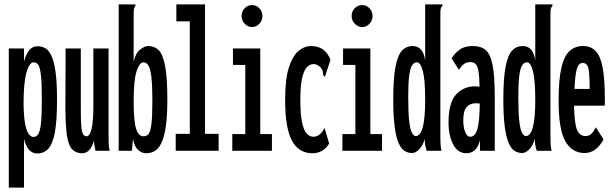

<svg xmlns="http://www.w3.org/2000/svg" viewBox="-20 -685 2790 872"><path d="M20 167V-465H89V-405Q97 -437 112 -456Q127 -475 150 -475Q168 -475 184 -467Q200 -459 212.5 -434Q225 -409 232 -360.5Q239 -312 239 -232Q239 -136 229 -83Q219 -30 199 -9Q179 12 149 12Q105 12 89 -54V167ZM132 -63Q144 -63 152.5 -74Q161 -85 165.5 -120.5Q170 -156 170 -229Q170 -301 166.5 -338Q163 -375 155 -388.5Q147 -402 133 -402Q113 -402 100 -355Q87 -308 87 -213Q88 -153 94.5 -120.5Q101 -88 111 -75.5Q121 -63 132 -63Z M353 11Q327 11 309.5 -5Q292 -21 284.5 -67Q277 -113 277 -202L278 -465H347V-190Q347 -135 349.5 -108.5Q352 -82 358 -74Q364 -66 373 -66Q388 -66 396 -100.5Q404 -135 404 -199V-465H473V-71Q473 -53 473.5 -35.5Q474 -18 478 0H414Q412 -11 409.5 -21Q407 -31 407 -48Q401 -23 387.5 -6Q374 11 353 11Z M644 11Q623 11 606.5 -4.5Q590 -20 584 -54L579 0H519V-665H595V-658Q590 -652 588.5 -645Q587 -638 587 -621V-405Q596 -444 616.5 -460Q637 -476 653 -476Q681 -476 700 -458Q719 -440 729.5 -387.5Q740 -335 740 -233Q740 -155 732.5 -107Q725 -59 712 -33.5Q699 -8 681.5 1.5Q664 11 644 11ZM631 -66Q645 -66 654 -75.5Q663 -85 667.5 -120Q672 -155 672 -229Q672 -299 667.5 -336Q663 -373 654 -387.5Q645 -402 631 -402Q614 -402 600.5 -362Q587 -322 587 -227Q587 -135 598 -100.5Q609 -66 631 -66Z M778 0V-77H842V-588H781V-665H911V-77H973V0Z M1035 0V-76H1094V-390H1038V-465H1162V-76H1215V0ZM1125 -562Q1106 -562 1091.5 -577Q1077 -592 1077 -612Q1077 -633 1091 -647.5Q1105 -662 1125 -662Q1144 -662 1158 -647.5Q1172 -633 1172 -612Q1172 -592 1158 -577Q1144 -562 1125 -562Z M1399 11Q1337 11 1306 -46Q1275 -103 1275 -232Q1275 -324 1291.5 -377Q1308 -430 1335 -453Q1362 -476 1393 -476Q1457 -476 1481 -413L1459 -347L1456 -337L1450 -340Q1447 -347 1446.5 -356.5Q1446 -366 1437 -378Q1422 -394 1403 -394Q1389 -394 1375.5 -381.5Q1362 -369 1353 -334.5Q1344 -300 1344 -232Q1344 -167 1351.5 -130.5Q1359 -94 1372.5 -79Q1386 -64 1403 -64Q1434 -64 1454 -104L1475 -33Q1448 11 1399 11Z M1535 0V-76H1594V-390H1538V-465H1662V-76H1715V0ZM1625 -562Q1606 -562 1591.5 -577Q1577 -592 1577 -612Q1577 -633 1591 -647.5Q1605 -662 1625 -662Q1644 -662 1658 -647.5Q1672 -633 1672 -612Q1672 -592 1658 -577Q1644 -562 1625 -562Z M1852 10Q1833 10 1817.5 0.5Q1802 -9 1790.5 -35Q1779 -61 1772.5 -109Q1766 -157 1766 -233Q1766 -331 1776.5 -383.5Q1787 -436 1806.5 -456Q1826 -476 1853 -476Q1903 -476 1911 -409V-665H1989V-658Q1983 -652 1981.5 -645Q1980 -638 1980 -621V-71Q1980 -53 1980.5 -35.5Q1981 -18 1985 0H1918Q1914 -12 1911.5 -24Q1909 -36 1909 -54Q1901 -25 1884.5 -7.5Q1868 10 1852 10ZM1868 -67Q1911 -67 1911 -231Q1911 -322 1900.5 -362Q1890 -402 1873 -402Q1861 -402 1852 -389Q1843 -376 1838.5 -342Q1834 -308 1834 -244Q1834 -173 1838.5 -134.5Q1843 -96 1851 -81.5Q1859 -67 1868 -67Z M2098 11Q2059 11 2038 -29.5Q2017 -70 2017 -128Q2017 -219 2051.5 -256Q2086 -293 2138 -293Q2147 -293 2158 -291Q2157 -338 2153 -362Q2149 -386 2140 -394.5Q2131 -403 2116 -403Q2099 -403 2087.5 -394.5Q2076 -386 2064 -368L2031 -420Q2045 -443 2067.5 -459.5Q2090 -476 2127 -476Q2164 -476 2185.5 -458Q2207 -440 2217 -390Q2227 -340 2227 -243V0H2160V-47Q2150 -13 2134 -1Q2118 11 2098 11ZM2084 -138Q2084 -107 2092.5 -85.5Q2101 -64 2116 -64Q2138 -64 2148 -99Q2158 -134 2159 -215Q2151 -216 2141 -216Q2114 -216 2099 -198.5Q2084 -181 2084 -138Z M2352 10Q2333 10 2317.5 0.5Q2302 -9 2290.5 -35Q2279 -61 2272.5 -109Q2266 -157 2266 -233Q2266 -331 2276.5 -383.5Q2287 -436 2306.5 -456Q2326 -476 2353 -476Q2403 -476 2411 -409V-665H2489V-658Q2483 -652 2481.5 -645Q2480 -638 2480 -621V-71Q2480 -53 2480.5 -35.5Q2481 -18 2485 0H2418Q2414 -12 2411.5 -24Q2409 -36 2409 -54Q2401 -25 2384.5 -7.5Q2368 10 2352 10ZM2368 -67Q2411 -67 2411 -231Q2411 -322 2400.5 -362Q2390 -402 2373 -402Q2361 -402 2352 -389Q2343 -376 2338.5 -342Q2334 -308 2334 -244Q2334 -173 2338.5 -134.5Q2343 -96 2351 -81.5Q2359 -67 2368 -67Z M2635 10Q2578 10 2547.5 -43.5Q2517 -97 2517 -227Q2517 -320 2529 -374.5Q2541 -429 2566 -452.5Q2591 -476 2628 -476Q2663 -476 2685 -453.5Q2707 -431 2717 -378.5Q2727 -326 2727 -236Q2727 -226 2727 -219.5Q2727 -213 2726 -205H2587Q2589 -124 2600.5 -96Q2612 -68 2638 -67Q2656 -67 2667 -78.5Q2678 -90 2686 -107L2721 -52Q2708 -26 2686 -8Q2664 10 2635 10ZM2589 -281H2658Q2658 -344 2653 -371.5Q2648 -399 2626 -399Q2608 -399 2600 -372.5Q2592 -346 2589 -281Z"/></svg>

Font: Inconsolata UltraCondensed Bold
Style: Regular
Weight: 700
Width: 1
Monospace: yes
Designer: Raph Levien, Cyreal, Brenton Simpson
Foundry: Raph Levien, Cyreal, Google
Version: Version 3.001; ttfautohint (v1.8.2.53-6de2)